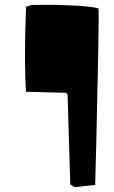

<svg xmlns="http://www.w3.org/2000/svg" viewBox="-20 -770 473 795"><path d="M289.1 4.9 271 -6.3Q259.8 -376 259.8 -378.4L254.4 -385.7L87.9 -390.1Q83.5 -444.3 83.5 -532.5Q83.5 -620.6 85.9 -681.6L87.9 -742.2L112.3 -749.5Q122.6 -749 166.3 -750Q210 -751 281.2 -747.3Q352.5 -743.7 387.2 -735.8Q390.1 -735.4 386.7 -552.5Q383.3 -369.6 378.9 -187L374 -4.4Z"/></svg>

Font: Noot
Style: Regular
Weight: 400
Designer: Amos Jerbi
Foundry: Amos Jerbi
Version: Version 1.000;PS 001.001;hotconv 1.0.56